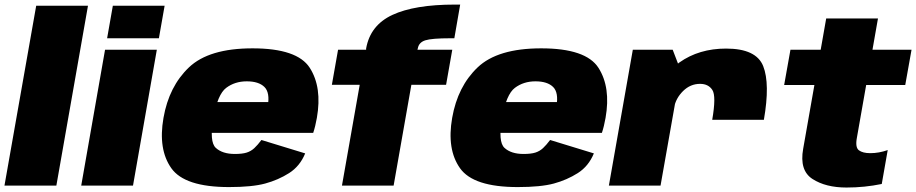

<svg xmlns="http://www.w3.org/2000/svg" viewBox="-24 -810 3999 838"><path d="M-4.5 0H222L360 -785H134Z M330.5 0H556.5L660.5 -593H434.5ZM468.5 -785 443.5 -643H669.5L694.5 -785Z M975.5 6.5 1001 -138Q947 -138 918 -164.5Q889 -191 907.5 -295.5Q925.5 -398 963.2 -426.5Q1001 -455 1053 -455Q1105 -455 1130 -430.5Q1155 -406 1144.5 -346L1154 -364.5H900.5L877 -230H1343Q1352.5 -258.5 1359 -295.5Q1382.5 -429 1328 -514Q1273.5 -599 1078 -599Q888 -599 800.8 -516Q713.5 -433 689.5 -295.5Q665.5 -158 723.8 -75.8Q782 6.5 975.5 6.5ZM1001 -138 975.5 6.5Q1076.5 6.5 1133.5 -9Q1190.5 -24.5 1237.8 -54.5Q1285 -84.5 1308 -140.5L1117 -199Q1100.5 -177 1086 -163.5Q1071.5 -150 1052.5 -144Q1033.5 -138 1001 -138Z M1468.5 0H1694L1771.5 -440H1923L1950 -593H1798L1799.5 -598.5Q1804 -625 1832.2 -634Q1860.5 -643 1941.5 -643H1959L1984.5 -790H1961Q1785.5 -790 1688.8 -745Q1592 -700 1574 -598.5V-593H1451.5L1424.5 -440H1546Z M2235.5 6.5 2261 -138Q2207 -138 2178 -164.5Q2149 -191 2167.5 -295.5Q2185.5 -398 2223.2 -426.5Q2261 -455 2313 -455Q2365 -455 2390 -430.5Q2415 -406 2404.5 -346L2414 -364.5H2160.5L2137 -230H2603Q2612.5 -258.5 2619 -295.5Q2642.5 -429 2588 -514Q2533.5 -599 2338 -599Q2148 -599 2060.8 -516Q1973.5 -433 1949.5 -295.5Q1925.5 -158 1983.8 -75.8Q2042 6.5 2235.5 6.5ZM2261 -138 2235.5 6.5Q2336.5 6.5 2393.5 -9Q2450.5 -24.5 2497.8 -54.5Q2545 -84.5 2568 -140.5L2377 -199Q2360.5 -177 2346 -163.5Q2331.5 -150 2312.5 -144Q2293.5 -138 2261 -138Z M3084.5 -287H3310Q3337.5 -445 3307 -521.5Q3276.5 -598 3145 -598Q3027 -598 2941.5 -537.5Q2856 -477 2840 -386.5L2918 -340Q2925.5 -381 2957.2 -412.5Q2989 -444 3031.5 -444Q3068 -444 3085.2 -417.2Q3102.5 -390.5 3084.5 -287ZM2633.5 0H2859L2947.5 -500.5L2912 -593H2738Z M3670.5 8.5Q3749.5 8.5 3824.5 -7L3850.5 -155Q3812 -141.5 3774.5 -141.5Q3741.5 -141.5 3724.8 -154Q3708 -166.5 3716 -209L3756.5 -439H3927L3954.5 -593H3784L3808 -729.5H3582L3558 -593H3426L3398.5 -439H3530.5L3481.5 -160.5Q3464.5 -66 3522.2 -28.8Q3580 8.5 3670.5 8.5Z"/></svg>

Font: Anybody UltraCondensed Thin Black
Style: Italic
Weight: 900
Italic angle: -10°
Version: Version 1.111